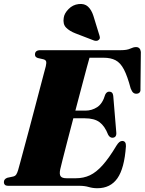

<svg xmlns="http://www.w3.org/2000/svg" viewBox="-26 -959 747 991"><path d="M383.5 0H18Q4 0 -1 -5.2Q-6 -10.5 -6 -19Q-6 -35 12 -41.5L42.5 -48Q52.5 -50.5 57.8 -58.2Q63 -66 67.5 -81Q69.5 -88 77.8 -118.2Q86 -148.5 98.2 -194Q110.5 -239.5 124.8 -292.8Q139 -346 153 -399.5Q167 -453 179.2 -499.2Q191.5 -545.5 199.8 -577.2Q208 -609 210.5 -617.5Q214.5 -635.5 211.8 -642.8Q209 -650 198 -653L169.5 -659.5Q163 -661.5 158.8 -665.5Q154.5 -669.5 154.5 -677.5Q154.5 -700 182.5 -700H597.5Q629.5 -700 646.2 -708Q663 -716 676 -716Q698 -716 701 -691L699 -504Q702 -478 681.5 -475.5Q670.5 -474 662.8 -479.8Q655 -485.5 648.5 -502.5Q631.5 -566.5 613.5 -600.8Q595.5 -635 570.5 -648Q545.5 -661 509 -661H436Q433 -651 422 -610.5Q411 -570 395.5 -511Q380 -452 363 -388H415Q448 -388 475.8 -406Q503.5 -424 517 -470.5Q524.5 -486 537.5 -486Q556 -486 558.5 -464.5L574 -278Q577.5 -249 554.5 -248Q540.5 -248 532 -264Q515 -308 488 -328.2Q461 -348.5 411 -348.5H352.5Q336 -286.5 321.5 -230Q307 -173.5 297 -134.5Q287 -95.5 285 -85.5Q279.5 -60 286.8 -49.5Q294 -39 317.5 -39H366Q405 -39 437.8 -54.2Q470.5 -69.5 503.5 -106.2Q536.5 -143 575.5 -208Q590 -231.5 604.5 -231.5Q625 -231.5 624 -204Q616 -90 580 -38.8Q544 12.5 476.5 12.5Q453 12.5 431.8 6.2Q410.5 0 383.5 0ZM456 -877.5 487.5 -775Q489.5 -769 489.5 -763.5Q489.5 -758 484 -753.5Q479 -748.5 471.8 -748.2Q464.5 -748 459 -750L363 -787Q333 -798.5 315.2 -816.5Q297.5 -834.5 303 -867.5Q306 -890 327.8 -912.2Q349.5 -934.5 380 -938Q410 -941.5 428 -925Q446 -908.5 456 -877.5Z"/></svg>

Font: Fraunces 72pt S000 Black
Style: Italic
Weight: 900
Italic angle: -16°
Version: Version 1.000; ttfautohint (v1.8.3)